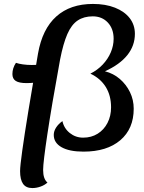

<svg xmlns="http://www.w3.org/2000/svg" viewBox="-20 -745 732 975"><path d="M144 210Q112 210 97 188.5Q82 167 82 124Q82 99 93 20Q104 -59 124.5 -184.5Q145 -310 173 -473Q195 -598 266 -661.5Q337 -725 452 -725Q516 -725 564 -706Q612 -687 638.5 -653Q665 -619 665 -573Q665 -513 626.5 -465Q588 -417 513 -383Q556 -372 588.5 -344Q621 -316 640 -277Q659 -238 659 -193Q659 -91 591 -33Q523 25 404 25Q332 25 292.5 2.5Q253 -20 253 -60Q253 -79 265 -97.5Q277 -116 297 -130Q305 -93 334.5 -69.5Q364 -46 402 -46Q444 -46 476 -66Q508 -86 526 -121Q544 -156 544 -200Q544 -260 517 -303.5Q490 -347 439 -371Q475 -389 501.5 -417Q528 -445 542.5 -479Q557 -513 557 -548Q557 -599 527.5 -630.5Q498 -662 451 -662Q406 -662 374.5 -641Q343 -620 322 -572Q301 -524 285 -442Q263 -322 247 -227.5Q231 -133 220.5 -63Q210 7 204.5 52.5Q199 98 199 118Q199 164 221 182Q207 195 186 202.5Q165 210 144 210ZM115 -323Q77 -323 60 -334Q43 -345 43 -369Q43 -399 61 -426Q75 -421 96.5 -418Q118 -415 141 -415Q165 -415 183 -417Q201 -419 226 -424L241 -341Q227 -337 204.5 -332.5Q182 -328 158 -325.5Q134 -323 115 -323Z"/></svg>

Font: Lemonada
Style: Regular
Weight: 400
Designer: Mohamed Gaber (Arabic), Eduardo Tunni (Latin)
Foundry: Kief Type Foundry
Version: Version 4.005